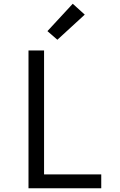

<svg xmlns="http://www.w3.org/2000/svg" viewBox="-20 -1004 640 1024"><path d="M132 0V-735H215V-74H520V0ZM286 -792 233 -838 368 -984 432 -926Z"/></svg>

Font: Iosevka Mono
Style: Regular
Weight: 400
Designer: Belleve Invis
Foundry: Belleve Invis
Version: Version 11.1.1